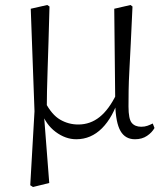

<svg xmlns="http://www.w3.org/2000/svg" viewBox="-20 -543 660 768"><path d="M101 198 118 -98 103 -508 169 -523 178 -517Q176 -436 174 -375Q172 -314 170.5 -266.5Q169 -219 168 -179Q167 -139 167 -100L156 -82L177 189L112 205ZM520 14Q481 14 462 -19Q443 -52 441 -125V-128L437 -508L502 -523L510 -517Q506 -431 503 -368.5Q500 -306 497.5 -261Q495 -216 494.5 -181.5Q494 -147 494 -117Q494 -67 507 -51.5Q520 -36 545 -36Q559 -36 570 -40Q581 -44 591 -49L598 -31Q588 -13 568 0.5Q548 14 520 14ZM285 14Q242 14 202.5 -15.5Q163 -45 145 -97H143L161 -134Q187 -84 220.5 -64.5Q254 -45 293 -45Q341 -45 378.5 -75Q416 -105 446 -167L459 -155H457Q432 -74 388 -30Q344 14 285 14Z"/></svg>

Font: Noto Serif JP ExtraLight Light
Style: Regular
Weight: 300
Version: Version 2.003-H1;hotconv 1.1.1;makeotfexe 2.6.0